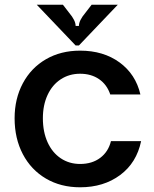

<svg xmlns="http://www.w3.org/2000/svg" viewBox="-20 -784 654 815"><path d="M42 -282Q42 -365 77 -430.5Q112 -496 175 -532.5Q238 -569 320 -569Q419 -569 487.5 -519Q556 -469 576 -383H448Q434 -425 400.5 -448Q367 -471 320 -471Q274 -471 238 -447.5Q202 -424 182 -381Q162 -338 162 -282Q162 -224 182 -180Q202 -136 238 -112Q274 -88 320 -88Q371 -88 405.5 -114Q440 -140 451 -185H579Q560 -93 490 -41Q420 11 320 11Q238 11 175 -26Q112 -63 77 -129.5Q42 -196 42 -282ZM301 -591 136 -764H247L274 -729Q301 -697 301 -674H315Q315 -697 342 -729L369 -764H480L315 -591Z"/></svg>

Font: Open Sauce Sans SemiBold
Style: Regular
Weight: 600
Designer: Alfredo Marco Pradil
Foundry: Creative Sauce Fz LLC
Version: Version 1.477